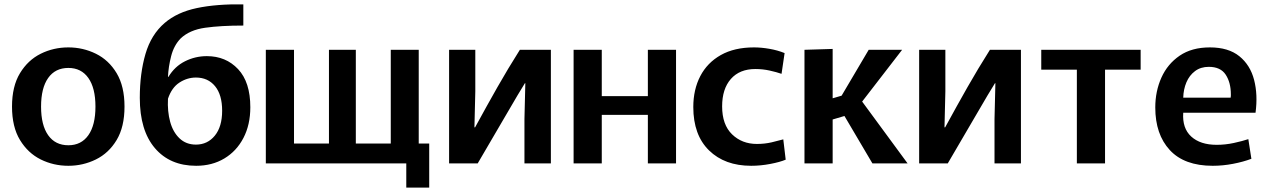

<svg xmlns="http://www.w3.org/2000/svg" viewBox="-20 -748 5807 879"><path d="M293 11Q225 11 166.5 -18Q108 -47 71.5 -107Q35 -167 35 -260Q35 -353 71.5 -413Q108 -473 166.5 -502Q225 -531 293 -531Q360 -531 419 -502Q478 -473 514 -413Q550 -353 550 -260Q550 -167 514 -107Q478 -47 419 -18Q360 11 293 11ZM293 -83Q352 -83 384.5 -129Q417 -175 417 -260Q417 -345 384.5 -391Q352 -437 293 -437Q233 -437 200.5 -391Q168 -345 168 -260Q168 -175 200.5 -129Q233 -83 293 -83Z M878 11Q758 11 689 -70Q620 -151 620 -300Q620 -412 646 -501Q672 -590 734 -643Q791 -692 881 -711Q971 -730 1094 -728V-631Q991 -631 919.5 -621Q848 -611 807 -572Q776 -540 763.5 -491Q751 -442 749 -396H751Q780 -444 827 -467.5Q874 -491 927 -491Q1014 -491 1070 -431.5Q1126 -372 1126 -257Q1126 -177 1094.5 -116.5Q1063 -56 1007 -22.5Q951 11 878 11ZM877 -86Q930 -86 963.5 -127Q997 -168 997 -241Q997 -314 964.5 -353.5Q932 -393 877 -393Q837 -393 801.5 -370Q766 -347 749 -296Q746 -238 759 -190.5Q772 -143 802 -114.5Q832 -86 877 -86Z M1197 0V-520H1326V-91H1486V-520H1609V-91H1769V-520H1897V-91H1945V111H1840V0Z M2036 0V-520H2156V-330L2152 -165H2155Q2209 -264 2257 -348.5Q2305 -433 2360 -520H2502V0H2381V-203L2385 -367H2383Q2356 -324 2301.5 -230Q2247 -136 2167 0Z M2606 -520H2735V-308H2946V-520H3075V0H2946V-222H2735V0H2606Z M3419 11Q3298 11 3226 -59.5Q3154 -130 3154 -258Q3154 -338 3186 -399.5Q3218 -461 3280 -496Q3342 -531 3432 -531Q3465 -531 3502.5 -524.5Q3540 -518 3572 -505L3558 -410Q3535 -418 3503.5 -425Q3472 -432 3438 -432Q3366 -432 3326 -386.5Q3286 -341 3286 -261Q3286 -177 3331.5 -133Q3377 -89 3445 -89Q3481 -89 3513 -96.5Q3545 -104 3566 -110L3577 -17Q3551 -6 3506.5 2.5Q3462 11 3419 11Z M3663 -520 3792 -524V-298L3833 -310L3957 -520H4110L3927 -283L4135 0H3974L3846 -217L3792 -201V0H3663Z M4188 0V-520H4308V-330L4304 -165H4307Q4361 -264 4409 -348.5Q4457 -433 4512 -520H4654V0H4533V-203L4537 -367H4535Q4508 -324 4453.5 -230Q4399 -136 4319 0Z M4910 0V-429H4747V-520H5202V-429H5039V0Z M5532 11Q5402 11 5335.5 -61Q5269 -133 5269 -256Q5269 -330 5297 -392.5Q5325 -455 5380.5 -493Q5436 -531 5519 -531Q5604 -531 5654 -490.5Q5704 -450 5721.5 -382Q5739 -314 5728 -232H5397Q5392 -161 5433.5 -123Q5475 -85 5550 -85Q5590 -85 5629 -93.5Q5668 -102 5695 -111L5709 -21Q5672 -7 5625 2Q5578 11 5532 11ZM5514 -442Q5477 -442 5451 -422.5Q5425 -403 5411.5 -371Q5398 -339 5397 -301H5614Q5615 -306 5615 -309.5Q5615 -313 5615 -316Q5615 -370 5591.5 -406Q5568 -442 5514 -442Z"/></svg>

Font: Murecho Medium
Style: Regular
Weight: 500
Designer: Neil Summerour
Foundry: Positype
Version: Version 1.010; ttfautohint (v1.8.3)